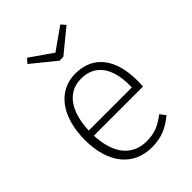

<svg xmlns="http://www.w3.org/2000/svg" viewBox="-224 -866 979 979"><g transform="rotate(-45 265.5 -376.0)"><path d="M289 -635 416 -739 395 -763 276 -679 155 -763 134 -739 262 -635ZM471 -282C471 -433 405 -532 272 -532C147 -532 67 -425 67 -257C67 -89 150 11 284 11C353 11 403 -13 451 -53L428 -83C383 -48 345 -30 286 -30C192 -30 122 -93 115 -241H469C470 -251 471 -266 471 -282ZM426 -278H115C121 -429 189 -493 274 -493C378 -493 426 -414 426 -297Z"/></g></svg>

Font: Fira Sans ExtraLight
Style: Regular
Weight: 200
Designer: bBox Type GmbH & Carrois Corporate GbR & Edenspiekermann AG
Foundry: bBox Type GmbH & Carrois Corporate GbR & Edenspiekermann AG
Version: Version 4.300;PS 004.300;hotconv 1.0.88;makeotf.lib2.5.64775